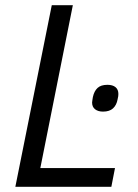

<svg xmlns="http://www.w3.org/2000/svg" viewBox="-20 -718 529 738"><path d="M408 0H39L179 -698H260L135 -72H422ZM376 -289Q357 -289 345.5 -298Q334 -307 334 -324Q334 -328 335 -332.5Q336 -337 337 -345Q342 -368 355 -380Q368 -392 393 -392Q413 -392 424 -383Q435 -374 435 -357Q435 -353 434.5 -348.5Q434 -344 432 -336Q428 -314 414.5 -301.5Q401 -289 376 -289Z"/></svg>

Font: IBM Plex Sans
Style: Italic
Weight: 400
Italic angle: -11.31°
Designer: Mike Abbink, Paul van der Laan, Pieter van Rosmalen
Foundry: Bold Monday
Version: Version 3.201